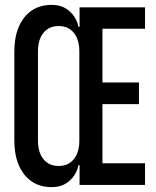

<svg xmlns="http://www.w3.org/2000/svg" viewBox="-20 -760 640 789"><path d="M192 9Q121 9 80 -42.5Q39 -94 39 -182V-549Q39 -637 80 -688.5Q121 -740 192 -740Q227 -740 250 -725.5Q273 -711 286 -690.5Q299 -670 302 -650H307V-730H576V-642H401V-421H551V-332H401V-89H576V0H307V-81H302Q299 -61 286 -40.5Q273 -20 250 -5.5Q227 9 192 9ZM221 -78Q261 -78 283.5 -106Q306 -134 306 -182V-549Q306 -597 283.5 -625Q261 -653 221 -653Q181 -653 158.5 -625Q136 -597 136 -549V-182Q136 -134 158.5 -106Q181 -78 221 -78Z"/></svg>

Font: JetBrains Mono NL Medium
Style: Regular
Weight: 500
Monospace: yes
Designer: Philipp Nurullin, Konstantin Bulenkov
Foundry: JetBrains
Version: Version 2.305; ttfautohint (v1.8.4.7-5d5b)